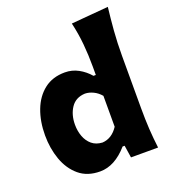

<svg xmlns="http://www.w3.org/2000/svg" viewBox="-152 -952 962 1080"><g transform="rotate(-20 329.0 -412.5)"><path d="M262.2 15.1Q186 15.1 136.7 -26.4Q87.4 -67.9 63.2 -135.5Q39.1 -203.1 39.1 -281.2Q39.1 -364.7 64.7 -431.6Q90.3 -498.5 140.4 -537.6Q190.4 -576.7 264.2 -576.7Q307.6 -576.7 344.7 -556.4Q381.8 -536.1 409.7 -503.4H423.8V-554.2Q423.8 -622.6 417.7 -688.5Q411.6 -754.4 396 -821.3L618.2 -840.3Q610.4 -773.9 604.7 -702.9Q599.1 -631.8 599.1 -554.2V-242.2Q599.1 -172.9 602.5 -116.2Q606 -59.6 613.3 0H451.2L439.9 -73.7H427.7Q350.1 15.1 262.2 15.1ZM329.6 -133.3Q386.7 -136.7 423.8 -193.4V-378.4Q404.3 -401.4 379.4 -413.3Q354.5 -425.3 330.1 -425.8Q273.9 -423.3 245.8 -381.3Q217.8 -339.4 217.8 -279.8Q217.8 -242.2 230 -209.5Q242.2 -176.8 266.8 -156Q291.5 -135.3 329.6 -133.3Z"/></g></svg>

Font: Pinar-DS1-FD Bold
Style: Regular
Weight: 700
Designer: Amin Abedi
Version: Version 2.000